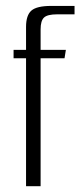

<svg xmlns="http://www.w3.org/2000/svg" viewBox="-20 -642 277 662"><path d="M69.8 -441.2H26.8V-470H69.8V-549Q69.8 -589.5 88.4 -605.6Q107 -621.6 156.4 -621.6H237V-592.6H177.3Q143.5 -592.6 131.8 -581.5Q120 -570.5 120 -540.8V-470H207.1L202.5 -441.2H120V0H69.8Z"/></svg>

Font: Smooch Sans Thin
Style: Regular
Weight: 100
Designer: Robert E. Leuschke
Foundry: Robert E. Leuschke
Version: Version 1.010